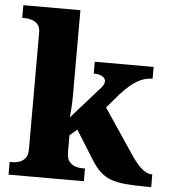

<svg xmlns="http://www.w3.org/2000/svg" viewBox="-54 -809 764 858"><g transform="rotate(5 328.5 -380.0)"><path d="M16 0V-57H30Q42 -57 57.5 -61.5Q73 -66 85 -79.5Q97 -93 97 -120V-644Q97 -670 84.5 -682.5Q72 -695 56.5 -699Q41 -703 30 -703H16V-760H272V-377Q272 -364 271.5 -348.5Q271 -333 270 -318.5Q269 -304 268 -293.5Q267 -283 267 -279L393 -421Q400 -429 403.5 -435Q407 -441 408 -445.5Q409 -450 409 -453Q409 -466 395 -474.5Q381 -483 356 -483V-536H620V-483Q603 -483 586 -478.5Q569 -474 552 -464Q535 -454 517 -438.5Q499 -423 479 -401L424 -337L557 -139Q584 -98 607.5 -77.5Q631 -57 653 -57H656V0H642Q583 0 542.5 -3.5Q502 -7 474 -17.5Q446 -28 425.5 -47.5Q405 -67 385 -99L305 -227L272 -199V-122Q272 -94 284 -80Q296 -66 312 -61.5Q328 -57 338 -57H354V0Z"/></g></svg>

Font: Noto Serif Armenian ExtraBold
Style: Regular
Weight: 800
Version: Version 2.007